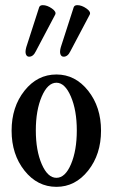

<svg xmlns="http://www.w3.org/2000/svg" viewBox="-20 -714 437 745"><path d="M93 -494Q84 -494 80.5 -503.5Q77 -513 82 -531L132 -686Q135 -694 146 -694Q163 -694 181.5 -681Q200 -668 194 -657L119 -515Q109 -494 93 -494ZM227 -494Q218 -494 214.5 -503.5Q211 -513 216 -531L266 -686Q269 -694 280 -694Q297 -694 315.5 -681Q334 -668 328 -657L253 -515Q243 -494 227 -494ZM199 11Q125 11 75 -52Q25 -115 25 -207Q25 -299 75 -362Q125 -425 199 -425Q272 -425 322 -362Q372 -299 372 -207Q372 -115 322 -52Q272 11 199 11ZM199 -393Q165 -393 142 -339.5Q119 -286 119 -208Q119 -130 142 -77Q165 -24 199 -24Q233 -24 255.5 -77Q278 -130 278 -208Q278 -286 255 -339.5Q232 -393 199 -393Z"/></svg>

Font: Junicode Cond Medium
Style: Regular
Weight: 500
Width: 3
Designer: Peter S. Baker
Version: Version 2.201